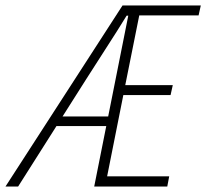

<svg xmlns="http://www.w3.org/2000/svg" viewBox="-80 -679 751 699"><path d="M-60 0 366 -659H651L643 -623H427L376 -369H549L541 -333H369L310 -37H536L529 0H263L387 -622H381Q346 -565 309 -508Q272 -451 234 -391L-14 0ZM114 -220 122 -255H341L334 -220Z"/></svg>

Font: Source Code Pro ExtraLight Light
Style: Italic
Weight: 300
Italic angle: -11°
Monospace: yes
Version: Version 1.016;hotconv 1.0.116;makeotfexe 2.5.65601